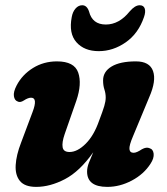

<svg xmlns="http://www.w3.org/2000/svg" viewBox="-20 -701 635 732"><path d="M550 -136Q564 -132 565.8 -114.8Q567.5 -97.5 554 -77Q528.5 -37 482.8 -12.8Q437 11.5 389 11.5Q312 11.5 312 -47Q312 -62.5 319 -80.8Q326 -99 335.5 -120.5Q284 -47.5 227.5 -18Q171 11.5 118 11.5Q74.5 11.5 56 -11Q37.5 -33.5 39.8 -71.8Q42 -110 60.5 -157.5L104 -273.5Q125 -328.5 98.5 -328.5Q87 -328.5 71 -318Q56.5 -308.5 46.5 -314.5Q35.5 -318.5 33 -334.5Q30.5 -350.5 43.5 -375.5Q65 -416.5 105.8 -441.8Q146.5 -467 197 -467Q263.5 -467 278.2 -424.2Q293 -381.5 271 -317L226.5 -189.5Q215.5 -157.5 218.8 -139.5Q222 -121.5 245 -121.5Q275 -121.5 306.5 -152.8Q338 -184 357.5 -240Q372 -278 377.5 -296.5Q383 -315 383 -329Q383 -345 378 -360Q373 -375 373 -394.5Q373 -428 405.5 -447.5Q438 -467 498 -467Q550.5 -467 563.5 -430Q576.5 -393 549 -330.5L487.5 -182.5Q472 -146.5 473.5 -132.5Q475 -118.5 489.5 -118.5Q501 -118.5 521 -132Q538.5 -141.5 550 -136ZM383.5 -607.5Q434 -607.5 474 -657Q494.5 -681 512.5 -681Q527.5 -681 531.8 -668.5Q536 -656 529 -636Q507.5 -573 459.2 -539.5Q411 -506 356.5 -506Q301.5 -506 271.5 -539.8Q241.5 -573.5 253.5 -636Q257 -656 268 -668.5Q279 -681 293.5 -681Q311.5 -681 319.5 -657Q332 -607.5 383.5 -607.5Z"/></svg>

Font: Fraunces 72pt S100
Style: Bold Italic
Weight: 700
Italic angle: -16°
Version: Version 1.000; ttfautohint (v1.8.3)